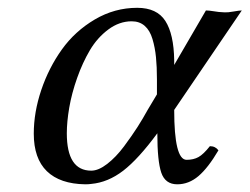

<svg xmlns="http://www.w3.org/2000/svg" viewBox="-20 -462 642 494"><path d="M359.9 -179.2 383.8 -219.2V-257.8Q383.8 -290.5 381.3 -314.9Q378.9 -339.4 372.3 -361.6Q365.7 -383.8 352.3 -395.5Q338.9 -407.2 318.8 -407.2Q287.1 -407.2 258.8 -386.2Q230.5 -365.2 211.4 -333Q192.4 -300.8 178.5 -261.5Q164.6 -222.2 158.2 -185.3Q151.9 -148.4 151.9 -119.1Q151.9 -22.9 214.8 -22.9Q233.4 -22.9 255.9 -40.3Q278.3 -57.6 299.1 -85.4Q319.8 -113.3 334 -135.5Q348.1 -157.7 359.9 -179.2ZM333 -441.9Q383.8 -441.9 405.5 -408Q427.2 -374 428.2 -307.1V-294.9L509.8 -435.1Q517.6 -435.1 529.5 -433.1Q541.5 -431.2 543 -431.2L558.1 -430.2Q565.9 -429.7 581.1 -432.4Q596.2 -435.1 602.1 -435.1L428.2 -179.2Q428.2 -50.8 460 -50.8Q478 -50.8 490.7 -57.9Q503.4 -64.9 520 -85.9Q534.2 -85.9 542 -75.2Q515.6 -30.3 490.7 -9Q465.8 12.2 436 12.2Q405.3 12.2 395 -17.6Q384.8 -47.4 384.8 -119.1Q335.9 -52.7 296.9 -22.7Q257.8 7.3 214.8 11.2Q209 12.2 199.2 12.2Q134.3 11.2 100.6 -21.5Q66.9 -54.2 66.9 -118.2Q66.9 -173.3 86.2 -230.5Q105.5 -287.6 139.2 -334.7Q172.9 -381.8 223.9 -411.9Q274.9 -441.9 333 -441.9Z"/></svg>

Font: Common Serif News
Style: Italic
Weight: 450
Italic angle: -12°
Designer: Philipp H. Poll, Khaled Hosny
Foundry: Stefan Peev, Context Ltd.
Version: Version 1.026